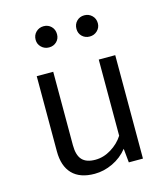

<svg xmlns="http://www.w3.org/2000/svg" viewBox="-114 -845 827 945"><g transform="rotate(-15 300.0 -372.5)"><path d="M184 -153Q184 -102 205.5 -78.5Q227 -55 273 -55Q315 -55 354 -79Q393 -103 416 -139V-527H500V0H428L421 -71Q390 -32 344.5 -10.5Q299 11 252 11Q177 11 138.5 -29Q100 -69 100 -144V-527H184ZM141 -701Q141 -725 157 -740.5Q173 -756 196 -756Q219 -756 234.5 -740.5Q250 -725 250 -701Q250 -678 234.5 -663Q219 -648 196 -648Q173 -648 157 -663.5Q141 -679 141 -701ZM349 -701Q349 -725 364.5 -740.5Q380 -756 403 -756Q426 -756 442 -740.5Q458 -725 458 -701Q458 -679 442 -663.5Q426 -648 403 -648Q380 -648 364.5 -663Q349 -678 349 -701Z"/></g></svg>

Font: FiraDG Mono
Style: Regular
Weight: 400
Designer: Carrois Corporate & Edenspiekermann AG
Foundry: Carrois Corporate GbR & Edenspiekermann AG
Version: Version 3.206